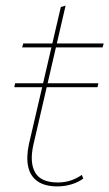

<svg xmlns="http://www.w3.org/2000/svg" viewBox="-20 -655 390 685"><path d="M331 -358 328 -344H31L34 -358ZM185 10Q141 10 115 -7.5Q89 -25 81 -58.5Q73 -92 83 -140L197 -630L214 -635L99 -138Q85 -75 105.5 -39.5Q126 -4 186 -4Q211 -4 232 -11Q253 -18 272 -31L277 -18Q260 -5 235.5 2.5Q211 10 185 10ZM59 -486 63 -500H350L346 -486Z"/></svg>

Font: Work Sans Thin
Style: Italic
Weight: 250
Italic angle: -13°
Designer: Wei Huang
Foundry: Wei Huang
Version: Version 2.012